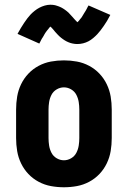

<svg xmlns="http://www.w3.org/2000/svg" viewBox="-20 -783 540 811"><path d="M250 8Q222 8 195 3Q168 -2 143.5 -15Q119 -28 100 -48Q81 -68 69 -93Q57 -118 52.5 -145Q48 -172 48 -200V-320Q48 -348 52.5 -375Q57 -402 69 -427Q81 -452 100 -472Q119 -492 143.5 -505Q168 -518 195 -523Q222 -528 250 -528Q278 -528 305 -523Q332 -518 356.5 -505Q381 -492 400 -472Q419 -452 431 -427Q443 -402 447.5 -375Q452 -348 452 -320V-200Q452 -172 447.5 -145Q443 -118 431 -93Q419 -68 400 -48Q381 -28 356.5 -15Q332 -2 305 3Q278 8 250 8ZM250 -106Q266 -106 280.5 -114.5Q295 -123 302.5 -137.5Q310 -152 312.5 -168Q315 -184 315 -200V-320Q315 -336 312.5 -352Q310 -368 302.5 -382.5Q295 -397 280.5 -405.5Q266 -414 250 -414Q234 -414 219.5 -405.5Q205 -397 197.5 -382.5Q190 -368 187.5 -352Q185 -336 185 -320V-200Q185 -184 187.5 -168Q190 -152 197.5 -137.5Q205 -123 219.5 -114.5Q234 -106 250 -106ZM307 -597Q302 -597 297 -597.5Q292 -598 287.5 -599Q283 -600 279 -601Q275 -602 270.5 -604Q266 -606 261.5 -608Q257 -610 253.5 -612.5Q250 -615 246 -617.5Q242 -620 238 -623.5Q234 -627 230.5 -630Q227 -633 224 -636.5Q221 -640 218 -643Q215 -646 212.5 -649Q210 -652 206 -657Q202 -662 198.5 -665.5Q195 -669 191.5 -672Q188 -675 188 -676V-677Q188 -677 189 -677H191Q192 -676 194 -676H198Q198 -675 196 -673.5Q194 -672 191 -669Q188 -666 187 -664.5Q186 -663 185 -661.5Q184 -660 182.5 -658.5Q181 -657 179.5 -655Q178 -653 176.5 -651Q175 -649 173.5 -647Q172 -645 170.5 -642.5Q169 -640 167.5 -637.5Q166 -635 164.5 -632Q163 -629 161 -626Q159 -623 157 -620Q155 -617 153.5 -613.5Q152 -610 150 -606.5Q148 -603 146 -599L54 -640Q61 -653 68 -664.5Q75 -676 82 -686.5Q89 -697 95.5 -705.5Q102 -714 109 -721.5Q116 -729 126 -737Q136 -745 146.5 -750.5Q157 -756 169 -759.5Q181 -763 193 -763Q198 -763 203 -762.5Q208 -762 212.5 -761Q217 -760 221 -758.5Q225 -757 229.5 -755.5Q234 -754 238.5 -751.5Q243 -749 246.5 -747Q250 -745 254 -742Q258 -739 262 -736Q266 -733 269.5 -729.5Q273 -726 276 -722.5Q279 -719 282 -716Q285 -713 287.5 -710Q290 -707 294 -702.5Q298 -698 301.5 -694.5Q305 -691 308.5 -687.5Q312 -684 312 -683H302Q302 -685 304 -686.5Q306 -688 309 -691Q312 -694 313 -695Q314 -696 315 -697.5Q316 -699 317.5 -701Q319 -703 320.5 -704.5Q322 -706 323.5 -708Q325 -710 326.5 -712.5Q328 -715 329.5 -717.5Q331 -720 332.5 -722.5Q334 -725 335.5 -727.5Q337 -730 339 -733Q341 -736 343 -739.5Q345 -743 346.5 -746Q348 -749 350 -753Q352 -757 354 -760L446 -720Q439 -706 432 -694.5Q425 -683 418 -673Q411 -663 404.5 -654.5Q398 -646 391 -638.5Q384 -631 374 -622.5Q364 -614 353.5 -608.5Q343 -603 331 -600Q319 -597 307 -597Z"/></svg>

Font: Iosevka Heavy
Style: Regular
Weight: 900
Monospace: yes
Designer: Belleve Invis
Foundry: Belleve Invis
Version: Version 32.5.0; ttfautohint (v1.8.4)